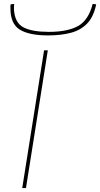

<svg xmlns="http://www.w3.org/2000/svg" viewBox="-20 -956 509 976"><path d="M93 0 204 -700H223L112 0ZM225 -776Q128 -776 80.5 -805.5Q33 -835 33 -914Q33 -919 33 -924Q33 -929 34 -934L52 -936Q51 -928 51 -920.5Q51 -913 51 -906Q56 -839 100 -816.5Q144 -794 228 -794Q323 -794 376.5 -823.5Q430 -853 451 -936L469 -934Q456 -871 423.5 -837Q391 -803 341 -789.5Q291 -776 225 -776Z"/></svg>

Font: Georama ExtraExtended Thin
Style: Italic
Weight: 100
Width: 8
Italic angle: -9°
Designer: Jean-Baptiste Levee
Foundry: Production Type
Version: Version 1.000